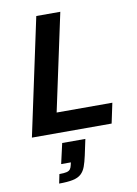

<svg xmlns="http://www.w3.org/2000/svg" viewBox="-104 -755 794 1110"><g transform="rotate(-10 293.5 -199.5)"><path d="M42 0 189 -688H330L208 -118H535L510 0ZM151 289 162 235Q190 235 204.5 231.5Q219 228 225.5 219.5Q232 211 235 197L239 180H182L209 61H345L325 155Q317 192 307.5 218Q298 244 280.5 260Q263 276 232 282.5Q201 289 151 289Z"/></g></svg>

Font: Saira SemiExpanded SemiBold
Style: Italic
Weight: 600
Width: 6
Italic angle: -12°
Designer: Hector Gatti with collaboration of the Omnibus-Type team
Foundry: Omnibus-Type
Version: Version 1.101